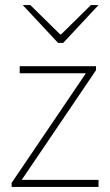

<svg xmlns="http://www.w3.org/2000/svg" viewBox="-20 -740 436 760"><path d="M26 0V-16L320 -450H58V-478H360V-462L66 -28H370V0ZM210 -570 70 -720H100L218 -604H222L340 -720H370L230 -570Z"/></svg>

Font: Source Sans 3 ExtraLight ExtraLight
Style: Regular
Weight: 250
Version: Version 3.052;hotconv 1.1.0;makeotfexe 2.6.0